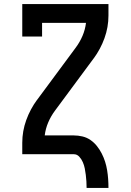

<svg xmlns="http://www.w3.org/2000/svg" viewBox="-20 -755 640 940"><path d="M404 165Q404 149 403 133Q402 117 400 101Q398 85 395 69.5Q392 54 385.5 39Q379 24 368 12Q357 0 341 0H89V-56Q89 -113 108.5 -167Q128 -221 162 -267H163Q163 -268 163 -268Q163 -268 163 -268L351 -522Q371 -549 384 -579.5Q397 -610 401 -643H186V-576H89V-735H511V-679Q511 -622 491.5 -568Q472 -514 438 -468H437Q437 -467 437 -467Q437 -467 437 -467L249 -213Q229 -186 216 -155.5Q203 -125 199 -92H341Q362 -92 383.5 -87Q405 -82 423 -69.5Q441 -57 454.5 -40Q468 -23 478 -3.5Q488 16 494.5 36.5Q501 57 504.5 78.5Q508 100 509.5 121.5Q511 143 511 165Z"/></svg>

Font: Iosevka Curly Slab SmBdEx
Style: Regular
Weight: 600
Width: 7
Monospace: yes
Designer: Belleve Invis
Foundry: Belleve Invis
Version: Version 11.1.0; ttfautohint (v1.8.3)